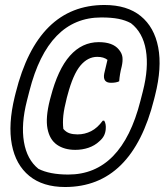

<svg xmlns="http://www.w3.org/2000/svg" viewBox="-20 -735 660 770"><path d="M399 -715Q490 -715 544.5 -670.5Q599 -626 614.5 -545Q630 -464 602 -353L598 -337Q510 15 241 15Q152 15 97.5 -29.5Q43 -74 27.5 -155Q12 -236 39 -347L43 -363Q131 -715 399 -715ZM386 -665Q173 -665 98 -370L88 -331Q64 -237 76 -166Q88 -95 134 -58Q179 -35 254 -35Q468 -35 543 -330L553 -369Q577 -463 565 -534Q553 -605 505 -642Q483 -654 455 -659.5Q427 -665 386 -665ZM376 -566Q432 -566 456 -537Q469 -522 471 -506Q473 -490 468 -468Q464 -453 461.5 -438Q459 -423 458 -409Q446 -403 425 -403Q391 -403 398 -440Q405 -471 411 -495Q396 -507 370 -507Q332 -507 302.5 -472Q273 -437 251 -354L248 -343Q237 -300 234 -272Q231 -244 234 -218Q245 -205 259 -200.5Q273 -196 291 -196Q320 -196 345.5 -209Q371 -222 392 -251H398Q406 -238 404 -217Q403 -203 397 -191Q391 -179 378 -168Q360 -151 335 -142.5Q310 -134 282 -134Q238 -134 208.5 -154.5Q179 -175 170.5 -219Q162 -263 180 -334L183 -345Q212 -457 260.5 -511.5Q309 -566 376 -566Z"/></svg>

Font: Recursive Mn Csl St
Style: Italic
Weight: 400
Italic angle: -15°
Monospace: yes
Version: Version 1.079;hotconv 1.0.112;makeotfexe 2.5.65598; ttfautoh